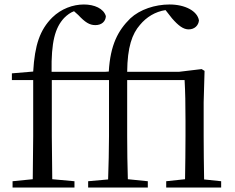

<svg xmlns="http://www.w3.org/2000/svg" viewBox="-20 -836 1049 856"><path d="M803 0H966V-28L890 -36C889 -92 888 -175 888 -229V-380L892 -520L879 -528L779 -516H547C548 -626 569 -685 604 -725C633 -760 672 -784 718 -791L747 -754C775 -722 797 -705 821 -705C848 -705 865 -723 867 -745C860 -787 805 -816 736 -816C671 -816 604 -794 561 -754C506 -700 472 -636 465 -517L450 -516H210C208 -648 225 -712 266 -756C280 -770 294 -780 310 -786L329 -769C359 -737 379 -724 405 -724C434 -724 451 -741 452 -764C442 -798 401 -816 354 -816C305 -816 253 -797 213 -758C158 -703 135 -636 128 -517L33 -509V-479H128V-229L126 -37L36 -28V0H312V-28L213 -37L211 -229V-479H466V-229C466 -165 464 -101 462 -36L373 -28V0H639V-28L550 -37C548 -101 547 -165 547 -229V-479H803C806 -425 807 -373 807 -298V-229C807 -175 806 -92 805 -37L721 -28V0Z"/></svg>

Font: Source Han Serif KR
Style: Regular
Weight: 400
Designer: Ryoko NISHIZUKA 西塚涼子 (kana & ideographs); Frank Grießhammer (Latin, Greek & Cyrillic); Wenlong ZHANG 张文龙 (bopomofo); San
Foundry: Adobe
Version: Version 2.001;hotconv 1.1.0;makeotfexe 2.6.0